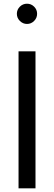

<svg xmlns="http://www.w3.org/2000/svg" viewBox="-20 -1031 295 1051"><path d="M174.3 0H81.5V-750H174.3ZM72.3 -955.6Q72.3 -978 88.6 -994.4Q105 -1010.7 127.9 -1010.7Q150.4 -1010.7 166.7 -994.6Q183.1 -978.5 183.1 -955.6Q183.1 -932.6 166.7 -916.3Q150.4 -899.9 127.9 -899.9Q105.5 -899.9 88.9 -916.3Q72.3 -932.6 72.3 -955.6Z"/></svg>

Font: Spartan MB Med
Style: Regular
Weight: 500
Designer: Matt Bailey, Mirko Velimirovic
Foundry: Matt Bailey
Version: Version 1.005